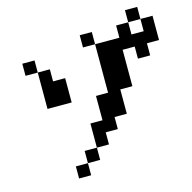

<svg xmlns="http://www.w3.org/2000/svg" viewBox="-137 -996 1274 1274"><g transform="rotate(-15 500.0 -359.0)"><path d="M833 -692.4H917V-776.4H833ZM83 -609.4V-692.4H167V-609.4ZM917 -776.4H1000V-609.4H917V-526.4H833V-609.4H750V-359.4H667V-192.4H583V-109.4H500V-26.4H417V-192.4H500V-359.4H583V-692.4H750V-776.4H833V-859.4H917ZM583 -692.4H500V-776.4H583ZM417 -26.4V57.6H333V-26.4ZM333 57.6V140.6H250V57.6ZM167 -609.4H250V-526.4H333V-359.4H167Z"/></g></svg>

Font: KH Dot Dougenzaka 12
Style: Regular
Weight: 400
Designer: Original version for X68000 by Keitarou Hiraki (http://hp.vector.co.jp/authors/VA000874/) / TrueType conversion by Homem
Version: Version 1.00.20150527